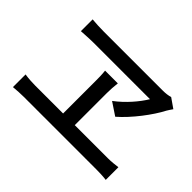

<svg xmlns="http://www.w3.org/2000/svg" viewBox="-122 -986 1245 1245"><g transform="rotate(45 500.0 -364.0)"><path d="M916 -658 850 -704C832 -698 807 -695 782 -695C687 -695 325 -695 239 -695C205 -695 166 -697 134 -700V-592C134 -592 208 -597 246 -597C315 -597 690 -597 763 -597C728 -539 668 -468 597 -415L684 -357C763 -425 850 -540 891 -620C898 -633 907 -644 916 -658ZM79 -140V-24C112 -27 145 -29 174 -29H841C862 -29 902 -28 930 -24V-140C904 -137 874 -133 841 -133H537V-427C537 -456 539 -488 543 -522H426C430 -489 430 -455 430 -427V-133H174C145 -133 111 -135 79 -140Z"/></g></svg>

Font: Noto Sans TC Medium
Style: Regular
Weight: 500
Designer: Ryoko NISHIZUKA 西塚涼子 (kana, bopomofo & ideographs); Paul D. Hunt (Latin, Greek & Cyrillic); Sandoll Communications 산돌커뮤니
Foundry: Adobe
Version: Version 2.004;hotconv 1.0.118;makeotfexe 2.5.65603